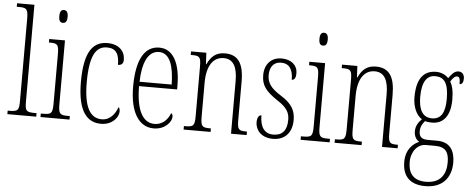

<svg xmlns="http://www.w3.org/2000/svg" viewBox="-59 -915 3225 1311"><g transform="rotate(5 1553.0 -259.5)"><path d="M8 0H206V-24H201C135 -24 127 -30 127 -98V-760H8V-736H20C74 -736 86 -730 86 -660V-98C86 -30 78 -24 12 -24H8Z M331 -654C348 -654 360 -664 360 -698C360 -731 348 -742 331 -742C314 -742 303 -731 303 -698C303 -664 314 -654 331 -654ZM235 0H434V-24H421C366 -24 356 -32 356 -100V-536H248V-512H255C308 -512 316 -503 316 -434V-99C316 -31 306 -24 250 -24H235Z M650 10C729 10 770 -46 770 -84C770 -100 767 -108 760 -114C745 -69 711 -21 653 -21C573 -21 529 -94 529 -264C529 -458 576 -513 647 -513C710 -513 731 -473 731 -401C753 -401 768 -411 768 -438C768 -498 726 -543 647 -543C553 -543 489 -479 489 -263C489 -58 557 10 650 10Z M1011 10C1091 10 1133 -47 1133 -80C1133 -94 1128 -101 1122 -104C1105 -62 1072 -21 1014 -21C935 -21 888 -101 887 -269H1148V-294C1148 -449 1097 -543 1003 -543C903 -543 847 -450 847 -262C847 -88 909 10 1011 10ZM1108 -299H888C891 -431 929 -513 1003 -513C1078 -513 1106 -426 1108 -299Z M1216 0H1401V-24H1395C1341 -24 1331 -31 1331 -99V-330C1331 -454 1379 -510 1447 -510C1516 -510 1541 -452 1541 -360V0H1648V-24H1644C1591 -24 1582 -31 1582 -100V-360C1582 -486 1542 -543 1452 -543C1390 -543 1357 -511 1332 -458H1329L1325 -536H1220V-512H1225C1280 -512 1290 -506 1290 -438V-100C1290 -31 1280 -24 1224 -24H1216Z M1828 10C1910 10 1959 -43 1959 -130C1959 -194 1935 -241 1857 -289C1791 -330 1762 -366 1762 -421C1762 -472 1785 -513 1840 -513C1895 -513 1922 -475 1922 -403C1941 -403 1950 -420 1950 -450C1950 -504 1908 -542 1841 -542C1770 -542 1725 -493 1725 -418C1725 -348 1754 -310 1837 -254C1906 -210 1922 -174 1922 -128C1922 -55 1889 -19 1829 -19C1766 -19 1737 -66 1737 -143C1721 -143 1708 -128 1708 -93C1708 -44 1745 10 1828 10Z M2114 -654C2131 -654 2143 -664 2143 -698C2143 -731 2131 -742 2114 -742C2097 -742 2086 -731 2086 -698C2086 -664 2097 -654 2114 -654ZM2018 0H2217V-24H2204C2149 -24 2139 -32 2139 -100V-536H2031V-512H2038C2091 -512 2099 -503 2099 -434V-99C2099 -31 2089 -24 2033 -24H2018Z M2251 0H2436V-24H2430C2376 -24 2366 -31 2366 -99V-330C2366 -454 2414 -510 2482 -510C2551 -510 2576 -452 2576 -360V0H2683V-24H2679C2626 -24 2617 -31 2617 -100V-360C2617 -486 2577 -543 2487 -543C2425 -543 2392 -511 2367 -458H2364L2360 -536H2255V-512H2260C2315 -512 2325 -506 2325 -438V-100C2325 -31 2315 -24 2259 -24H2251Z M2893 241C3007 241 3070 172 3070 64C3070 -15 3037 -75 2947 -75H2884C2845 -75 2823 -89 2823 -128C2823 -162 2838 -183 2853 -201C2864 -197 2887 -195 2901 -195C2984 -195 3026 -259 3026 -363C3026 -426 3016 -459 3001 -486C3019 -514 3031 -524 3044 -524C3063 -524 3066 -507 3066 -473C3084 -473 3092 -489 3092 -513C3092 -538 3079 -559 3052 -559C3021 -559 3002 -530 2985 -507C2968 -526 2937 -543 2901 -543C2815 -543 2767 -486 2767 -358C2767 -289 2794 -234 2831 -212C2810 -192 2790 -164 2790 -127C2790 -88 2808 -67 2826 -57C2786 -40 2736 2 2736 88C2736 181 2783 241 2893 241ZM2898 -224C2836 -224 2806 -272 2806 -364C2806 -468 2840 -513 2896 -513C2957 -513 2988 -474 2988 -365C2988 -270 2960 -224 2898 -224ZM2894 211C2802 211 2773 155 2773 86C2773 14 2817 -39 2873 -39H2935C3010 -39 3032 -2 3032 67C3032 149 2994 211 2894 211Z"/></g></svg>

Font: Noto Serif Devanagari ExtraCondensed ExtraLight
Style: Regular
Weight: 200
Width: 2
Designer: Universal Thirst, Indian Type Foundry and the Monotype Design Team
Foundry: Monotype Imaging Inc.
Version: Version 2.004